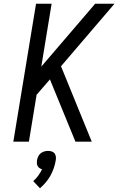

<svg xmlns="http://www.w3.org/2000/svg" viewBox="-20 -755 640 1023"><path d="M382 0 246 -332 175 -250 134 0H51L172 -735H255L200 -400L487 -735H590L305 -402L469 0ZM193 248 157 210Q172 197 184 180.5Q196 164 204 147Q197 145 190.5 140.5Q184 136 180.5 129.5Q177 123 176.5 115Q176 107 177 99Q179 89 183.5 79Q188 69 196.5 62Q205 55 215.5 52Q226 49 236 49Q246 49 255.5 52Q265 55 270.5 62Q276 69 277.5 79Q279 89 277 99Q274 119 267 139.5Q260 160 249.5 179.5Q239 199 224.5 216Q210 233 193 248Z"/></svg>

Font: Iosevka Aile
Style: Italic
Weight: 400
Italic angle: -9°
Designer: Belleve Invis
Foundry: Belleve Invis
Version: Version 28.0.1; ttfautohint (v1.8.4)